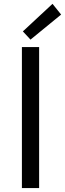

<svg xmlns="http://www.w3.org/2000/svg" viewBox="-20 -960 332 980"><path d="M91.8 0V-719.7H179.7V0ZM135.7 -757.8 96.7 -799.8 248 -940.4 292 -885.7Z"/></svg>

Font: Reddit Sans
Style: Regular
Weight: 400
Designer: Stephen Hutchings
Foundry: Reddit
Version: Version 1.014